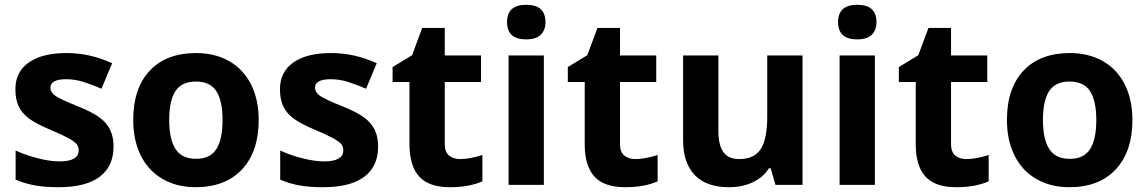

<svg xmlns="http://www.w3.org/2000/svg" viewBox="-20 -780 4842 810"><path d="M459 -162.1Q459 -78.1 400.6 -34.2Q342.3 9.8 226.1 9.8Q166.5 9.8 124.5 1.7Q82.5 -6.3 45.9 -22V-145Q87.4 -125.5 139.4 -112.3Q191.4 -99.1 231 -99.1Q312 -99.1 312 -146Q312 -163.6 301.3 -174.6Q290.5 -185.5 264.2 -199.5Q237.8 -213.4 193.8 -231.9Q130.9 -258.3 101.3 -280.8Q71.8 -303.2 58.3 -332.3Q44.9 -361.3 44.9 -403.8Q44.9 -476.6 101.3 -516.4Q157.7 -556.2 261.2 -556.2Q359.9 -556.2 453.1 -513.2L408.2 -405.8Q367.2 -423.3 331.5 -434.6Q295.9 -445.8 258.8 -445.8Q192.9 -445.8 192.9 -410.2Q192.9 -390.1 214.1 -375.5Q235.4 -360.8 307.1 -332Q371.1 -306.2 400.9 -283.7Q430.7 -261.2 444.8 -231.9Q459 -202.6 459 -162.1Z M693.8 -273.9Q693.8 -192.9 720.5 -151.4Q747.1 -109.9 807.1 -109.9Q866.7 -109.9 892.8 -151.1Q918.9 -192.4 918.9 -273.9Q918.9 -355 892.6 -395.5Q866.2 -436 806.2 -436Q746.6 -436 720.2 -395.8Q693.8 -355.5 693.8 -273.9ZM1071.3 -273.9Q1071.3 -140.6 1001 -65.4Q930.7 9.8 805.2 9.8Q726.6 9.8 666.5 -24.7Q606.4 -59.1 574.2 -123.5Q542 -188 542 -273.9Q542 -407.7 611.8 -481.9Q681.6 -556.2 808.1 -556.2Q886.7 -556.2 946.8 -522Q1006.8 -487.8 1039.1 -423.8Q1071.3 -359.9 1071.3 -273.9Z M1575.2 -162.1Q1575.2 -78.1 1516.8 -34.2Q1458.5 9.8 1342.3 9.8Q1282.7 9.8 1240.7 1.7Q1198.7 -6.3 1162.1 -22V-145Q1203.6 -125.5 1255.6 -112.3Q1307.6 -99.1 1347.2 -99.1Q1428.2 -99.1 1428.2 -146Q1428.2 -163.6 1417.5 -174.6Q1406.7 -185.5 1380.4 -199.5Q1354 -213.4 1310.1 -231.9Q1247.1 -258.3 1217.5 -280.8Q1188 -303.2 1174.6 -332.3Q1161.1 -361.3 1161.1 -403.8Q1161.1 -476.6 1217.5 -516.4Q1273.9 -556.2 1377.4 -556.2Q1476.1 -556.2 1569.3 -513.2L1524.4 -405.8Q1483.4 -423.3 1447.8 -434.6Q1412.1 -445.8 1375 -445.8Q1309.1 -445.8 1309.1 -410.2Q1309.1 -390.1 1330.3 -375.5Q1351.6 -360.8 1423.3 -332Q1487.3 -306.2 1517.1 -283.7Q1546.9 -261.2 1561 -231.9Q1575.2 -202.6 1575.2 -162.1Z M1921.4 -108.9Q1960.4 -108.9 2015.1 -126V-15.1Q1959.5 9.8 1878.4 9.8Q1789.1 9.8 1748.3 -35.4Q1707.5 -80.6 1707.5 -170.9V-434.1H1636.2V-497.1L1718.3 -546.9L1761.2 -662.1H1856.4V-545.9H2009.3V-434.1H1856.4V-170.9Q1856.4 -139.2 1874.3 -124Q1892.1 -108.9 1921.4 -108.9Z M2119.1 -687Q2119.1 -759.8 2200.2 -759.8Q2281.2 -759.8 2281.2 -687Q2281.2 -652.3 2261 -633.1Q2240.7 -613.8 2200.2 -613.8Q2119.1 -613.8 2119.1 -687ZM2274.4 0H2125.5V-545.9H2274.4Z M2660.6 -108.9Q2699.7 -108.9 2754.4 -126V-15.1Q2698.7 9.8 2617.7 9.8Q2528.3 9.8 2487.5 -35.4Q2446.8 -80.6 2446.8 -170.9V-434.1H2375.5V-497.1L2457.5 -546.9L2500.5 -662.1H2595.7V-545.9H2748.5V-434.1H2595.7V-170.9Q2595.7 -139.2 2613.5 -124Q2631.3 -108.9 2660.6 -108.9Z M3251.5 0 3231.4 -69.8H3223.6Q3199.7 -31.7 3155.8 -11Q3111.8 9.8 3055.7 9.8Q2959.5 9.8 2910.6 -41.7Q2861.8 -93.3 2861.8 -189.9V-545.9H3010.7V-227.1Q3010.7 -168 3031.7 -138.4Q3052.7 -108.9 3098.6 -108.9Q3161.1 -108.9 3189 -150.6Q3216.8 -192.4 3216.8 -289.1V-545.9H3365.7V0Z M3515.6 -687Q3515.6 -759.8 3596.7 -759.8Q3677.7 -759.8 3677.7 -687Q3677.7 -652.3 3657.5 -633.1Q3637.2 -613.8 3596.7 -613.8Q3515.6 -613.8 3515.6 -687ZM3670.9 0H3522V-545.9H3670.9Z M4057.1 -108.9Q4096.2 -108.9 4150.9 -126V-15.1Q4095.2 9.8 4014.2 9.8Q3924.8 9.8 3884 -35.4Q3843.3 -80.6 3843.3 -170.9V-434.1H3772V-497.1L3854 -546.9L3897 -662.1H3992.2V-545.9H4145V-434.1H3992.2V-170.9Q3992.2 -139.2 4010 -124Q4027.8 -108.9 4057.1 -108.9Z M4379.9 -273.9Q4379.9 -192.9 4406.5 -151.4Q4433.1 -109.9 4493.2 -109.9Q4552.7 -109.9 4578.9 -151.1Q4605 -192.4 4605 -273.9Q4605 -355 4578.6 -395.5Q4552.2 -436 4492.2 -436Q4432.6 -436 4406.2 -395.8Q4379.9 -355.5 4379.9 -273.9ZM4757.3 -273.9Q4757.3 -140.6 4687 -65.4Q4616.7 9.8 4491.2 9.8Q4412.6 9.8 4352.5 -24.7Q4292.5 -59.1 4260.3 -123.5Q4228 -188 4228 -273.9Q4228 -407.7 4297.9 -481.9Q4367.7 -556.2 4494.1 -556.2Q4572.8 -556.2 4632.8 -522Q4692.9 -487.8 4725.1 -423.8Q4757.3 -359.9 4757.3 -273.9Z"/></svg>

Font: Sahel FD
Style: Bold-FD
Weight: 700
Foundry: Saber Rastikerdar (saber.rastikerdar@gmail.com)
Version: Version 3.3.0